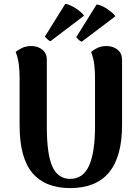

<svg xmlns="http://www.w3.org/2000/svg" viewBox="-20 -946 716 980"><path d="M603 -641V-307Q603 -147 537 -66.5Q471 14 338 14Q211 14 145.5 -63Q80 -140 80 -307V-551Q80 -580 76.5 -613.5Q73 -647 60 -681Q69 -689 90 -700Q111 -711 140 -711Q173 -711 196 -692.5Q219 -674 219 -641V-300Q219 -158 247.5 -95.5Q276 -33 338 -33Q405 -33 435 -101.5Q465 -170 465 -300V-551Q465 -580 461.5 -613.5Q458 -647 445 -681Q454 -689 474.5 -700Q495 -711 524 -711Q557 -711 580 -692.5Q603 -674 603 -641ZM409 -866 238 -736Q231 -737 221 -746.5Q211 -756 209 -759L313 -926Q327 -925 346 -915.5Q365 -906 382.5 -892.5Q400 -879 409 -866ZM569 -863 397 -733Q390 -735 380.5 -744Q371 -753 369 -756L473 -923Q487 -922 506 -912.5Q525 -903 542.5 -889.5Q560 -876 569 -863Z"/></svg>

Font: Arima Thin
Style: Regular
Weight: 100
Designer: Joana Correia and Natanael Gama
Foundry: NDISCOVER
Version: Version 1.101;gftools[0.9.23]